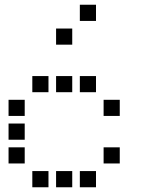

<svg xmlns="http://www.w3.org/2000/svg" viewBox="-20 -804 640 808"><path d="M317 -784Q316 -784 316 -784Q316 -784 316 -783V-717Q316 -716 316 -716Q316 -716 317 -716H383Q384 -716 384 -716Q384 -716 384 -717V-783Q384 -784 384 -784Q384 -784 383 -784ZM217 -684Q216 -684 216 -684Q216 -684 216 -683V-617Q216 -616 216 -616Q216 -616 217 -616H283Q284 -616 284 -616Q284 -616 284 -617V-683Q284 -684 284 -684Q284 -684 283 -684ZM117 -484Q116 -484 116 -484Q116 -484 116 -483V-417Q116 -416 116 -416Q116 -416 117 -416H183Q184 -416 184 -416Q184 -416 184 -417V-483Q184 -484 184 -484Q184 -484 183 -484ZM217 -484Q216 -484 216 -484Q216 -484 216 -483V-417Q216 -416 216 -416Q216 -416 217 -416H283Q284 -416 284 -416Q284 -416 284 -417V-483Q284 -484 284 -484Q284 -484 283 -484ZM317 -484Q316 -484 316 -484Q316 -484 316 -483V-417Q316 -416 316 -416Q316 -416 317 -416H383Q384 -416 384 -416Q384 -416 384 -417V-483Q384 -484 384 -484Q384 -484 383 -484ZM17 -384Q16 -384 16 -384Q16 -384 16 -383V-317Q16 -316 16 -316Q16 -316 17 -316H83Q84 -316 84 -316Q84 -316 84 -317V-383Q84 -384 84 -384Q84 -384 83 -384ZM417 -384Q416 -384 416 -384Q416 -384 416 -383V-317Q416 -316 416 -316Q416 -316 417 -316H483Q484 -316 484 -316Q484 -316 484 -317V-383Q484 -384 484 -384Q484 -384 483 -384ZM17 -284Q16 -284 16 -284Q16 -284 16 -283V-217Q16 -216 16 -216Q16 -216 17 -216H83Q84 -216 84 -216Q84 -216 84 -217V-283Q84 -284 84 -284Q84 -284 83 -284ZM17 -184Q16 -184 16 -184Q16 -184 16 -183V-117Q16 -116 16 -116Q16 -116 17 -116H83Q84 -116 84 -116Q84 -116 84 -117V-183Q84 -184 84 -184Q84 -184 83 -184ZM417 -184Q416 -184 416 -184Q416 -184 416 -183V-117Q416 -116 416 -116Q416 -116 417 -116H483Q484 -116 484 -116Q484 -116 484 -117V-183Q484 -184 484 -184Q484 -184 483 -184ZM117 -84Q116 -84 116 -84Q116 -84 116 -83V-17Q116 -16 116 -16Q116 -16 117 -16H183Q184 -16 184 -16Q184 -16 184 -17V-83Q184 -84 184 -84Q184 -84 183 -84ZM217 -84Q216 -84 216 -84Q216 -84 216 -83V-17Q216 -16 216 -16Q216 -16 217 -16H283Q284 -16 284 -16Q284 -16 284 -17V-83Q284 -84 284 -84Q284 -84 283 -84ZM317 -84Q316 -84 316 -84Q316 -84 316 -83V-17Q316 -16 316 -16Q316 -16 317 -16H383Q384 -16 384 -16Q384 -16 384 -17V-83Q384 -84 384 -84Q384 -84 383 -84Z"/></svg>

Font: Doto SemiBold
Style: Regular
Weight: 600
Monospace: yes
Version: Version 1.000